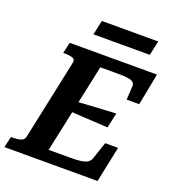

<svg xmlns="http://www.w3.org/2000/svg" viewBox="-186 -1015 1017 1133"><g transform="rotate(20 323.0 -448.0)"><path d="M604 -225 557 0H-28L-12 -69H-1Q28 -69 49.5 -75.5Q71 -82 75 -105L181 -605Q186 -627 167.5 -634Q149 -641 119 -641H108L124 -710H672L633 -510H554L559 -592Q561 -610 550.5 -619.5Q540 -629 517 -632.5Q494 -636 457 -636H343L223 -74H359Q400 -74 425.5 -77.5Q451 -81 466 -90.5Q481 -100 487 -118L523 -225ZM270 -397Q313 -400 355.5 -402.5Q398 -405 440.5 -407.5Q483 -410 525 -412L504 -317Q464 -320 422 -322Q380 -324 338.5 -326.5Q297 -329 256 -332ZM258 -896H612L592 -805H238Z"/></g></svg>

Font: Roboto Serif 20pt SemiBold
Style: Italic
Weight: 600
Italic angle: -10°
Version: Version 1.007